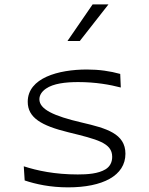

<svg xmlns="http://www.w3.org/2000/svg" viewBox="-20 -818 660 848"><path d="M363.5 -511C238.5 -511 102.5 -474 102.5 -368.5C102.5 -298 163 -263 281 -234C409 -202.5 475.5 -187 475.5 -125.5C475.5 -100.5 465 -82 446.5 -70.5C414 -50.5 366 -47.5 323.5 -47.5C222 -47.5 143.5 -64.5 85 -83.5L89 -21C138.5 -4.5 202 9.5 280.5 9.5C433.5 9.5 534 -42 534 -139C534 -228 449.5 -251.5 342.5 -276.5C215 -306 154 -336 154 -379.5C154 -397 164 -413.5 183 -426.5C215.5 -449 268.5 -455.5 325.5 -455.5C402 -455.5 466 -444 513.5 -431.5L511 -491.5C466 -504 418 -511 363.5 -511ZM278 -637 389 -798.5H459L332.5 -637Z"/></svg>

Font: Monaspace Argon ExtraLight
Style: Regular
Weight: 200
Designer: Riley Cran & the Lettermatic Team
Foundry: Lettermatic
Version: Version 1.000 (Monaspace Argon)